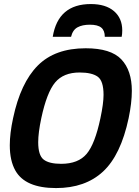

<svg xmlns="http://www.w3.org/2000/svg" viewBox="-20 -933 700 967"><path d="M262.2 14.2Q107.4 14.2 57.6 -73.7Q29.3 -123.5 29.3 -201.7Q29.3 -261.2 45.9 -337.9Q83.5 -515.6 170.2 -602.8Q256.8 -689.9 411.6 -689.9Q538.1 -689.9 591.1 -634Q644 -578.1 644 -475.6Q644 -415 627.9 -337.9Q588.4 -151.9 498.8 -68.8Q409.2 14.2 262.2 14.2ZM288.1 -107.9Q374 -107.9 416.3 -158Q458.5 -208 485.8 -337.9Q501.5 -412.1 501.5 -455.1Q501.5 -525.9 471.9 -546.9Q442.4 -567.9 380.9 -567.9Q299.8 -567.9 257.8 -517.8Q215.8 -467.8 188 -337.9Q172.4 -264.6 172.4 -216.8Q172.4 -150.4 200 -129.2Q227.5 -107.9 288.1 -107.9ZM592.8 -747.6H507.8Q507.8 -779.3 490 -793.9Q472.2 -808.6 432.6 -808.6Q394.5 -808.6 370.4 -795.4Q346.2 -782.2 337.9 -747.6H245.6Q272.5 -912.6 437.5 -912.6Q512.2 -912.6 554 -877Q595.7 -841.3 595.7 -779.8Q595.7 -761.2 592.8 -747.6Z"/></svg>

Font: Cadman
Style: Bold Italic
Weight: 700
Italic angle: -12°
Designer: Paul James MIller
Foundry: High-Logic / Made with FontCreator
Version: Version 2.114;March 28, 2021;FontCreator 13.0.0.2683 64-bit